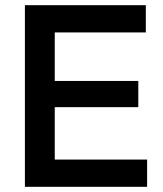

<svg xmlns="http://www.w3.org/2000/svg" viewBox="-20 -720 630 740"><path d="M76 0H547V-105H191V-307H513V-408H191V-595H542V-700H76Z"/></svg>

Font: MV Cash Medium
Style: Regular
Weight: 500
Designer: Rodrigo Fuenzalida
Foundry: fragTYPE
Version: Version 1.100;Glyphs 3.1.2 (3151)